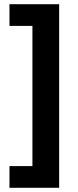

<svg xmlns="http://www.w3.org/2000/svg" viewBox="-20 -734 371 912"><path d="M25 55H134V-611H25V-714H261V158H25Z"/></svg>

Font: Noto Sans Vithkuqi
Style: Bold
Weight: 700
Version: Version 1.001; ttfautohint (v1.8.4.7-5d5b)